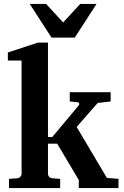

<svg xmlns="http://www.w3.org/2000/svg" viewBox="-20 -957 632 977"><path d="M380.9 0V-41L271 -226.1H224.1V-73.2Q224.1 -64 230.2 -57.4Q236.3 -50.8 246.1 -49.8L286.1 -46.9V0H25.9V-46.9L67.9 -49.8Q77.1 -50.8 83.5 -57.4Q89.8 -64 89.8 -73.2V-648.9H20V-689.9L172.9 -740.2H224.1V-259.8H246.1L379.9 -419.9Q384.8 -425.3 382.6 -430.7Q380.4 -436 373 -437L335 -440.9V-487.8H543V-440.9L477.1 -433.1L370.1 -311L523.9 -51.8L583 -46.9V0ZM360.4 -765.6H242.2L131.3 -937H214.4L301.3 -842.8L388.2 -937H471.2Z"/></svg>

Font: Charis SIL APac
Style: Bold
Weight: 700
Foundry: SIL International
Version: Version 5.000